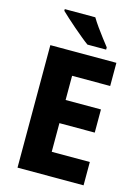

<svg xmlns="http://www.w3.org/2000/svg" viewBox="-136 -1006 785 1081"><g transform="rotate(15 256.0 -465.5)"><path d="M462 0H77V-714H462V-579H240V-438H446V-303H240V-136H462ZM281 -931Q294 -909 313.5 -881.5Q333 -854 353 -828Q373 -802 387 -784V-771H278Q261 -783 237 -803Q213 -823 187 -845Q161 -867 139 -887.5Q117 -908 103 -921V-931Z"/></g></svg>

Font: Noto Sans Tamil SemiCondensed ExtraBold
Style: Regular
Weight: 800
Width: 4
Designer: Jelle Bosma - Monotype Design Team
Foundry: Monotype Imaging Inc.
Version: Version 2.004; ttfautohint (v1.8.4.7-5d5b)